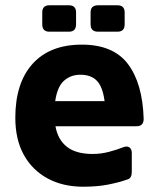

<svg xmlns="http://www.w3.org/2000/svg" viewBox="-20 -692 602 727"><path d="M295 15Q218 15 160 -16.5Q102 -48 70 -106Q38 -164 38 -246Q38 -378 103.5 -450.5Q169 -523 290 -523Q409 -523 464.5 -449.5Q520 -376 524 -242Q524 -214 497 -214H190Q199 -163 233.5 -136Q268 -109 331 -109Q362 -109 392.5 -117Q423 -125 448 -135Q462 -140 470.5 -133.5Q479 -127 479 -113V-41Q479 -18 464 -13Q430 -1 389 7Q348 15 295 15ZM284 -409Q248 -409 222.5 -386.5Q197 -364 189 -309H376Q369 -363 347 -386Q325 -409 284 -409ZM351 -572Q323 -572 323 -600V-645Q323 -672 351 -672H425Q452 -672 452 -645V-600Q452 -572 425 -572ZM167 -572Q140 -572 140 -600V-645Q140 -672 167 -672H241Q268 -672 268 -645V-600Q268 -572 241 -572Z"/></svg>

Font: Pitagon Sans
Style: Bold
Weight: 700
Designer: Travis Tran
Foundry: Pitagon
Version: Version 1.001; ttfautohint (v1.8.4.7-5d5b);gftools[0.9.26]